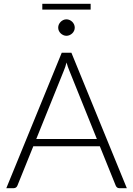

<svg xmlns="http://www.w3.org/2000/svg" viewBox="-20 -983 696 1003"><path d="M486 -257 342 -614.5Q334.5 -632 327.5 -656.5Q324.5 -644.5 321 -633.8Q317.5 -623 313.5 -614L169.5 -257ZM642.5 0H603Q596 0 591.5 -3.8Q587 -7.5 584.5 -13.5L501.5 -219H154L71 -13.5Q69 -8 64 -4Q59 0 52 0H13L302.5 -707.5H353ZM201 -963H453.5V-933H201ZM370.5 -838.5Q370.5 -830 367 -822.2Q363.5 -814.5 357.5 -808.8Q351.5 -803 343.5 -799.5Q335.5 -796 327 -796Q318.5 -796 310.8 -799.5Q303 -803 297 -808.8Q291 -814.5 287.5 -822.2Q284 -830 284 -838.5Q284 -847.5 287.5 -855.2Q291 -863 297 -869Q303 -875 310.8 -878.5Q318.5 -882 327 -882Q335.5 -882 343.5 -878.5Q351.5 -875 357.5 -869Q363.5 -863 367 -855.2Q370.5 -847.5 370.5 -838.5Z"/></svg>

Font: Lato 2
Style: Regular
Weight: 300
Designer: Lukasz Dziedzic with Adam Twardoch and Botio Nikoltchev
Foundry: tyPoland Lukasz Dziedzic
Version: Version 2.015; 2015-08-06; http://www.latofonts.com/